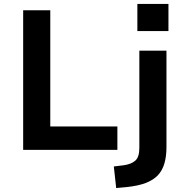

<svg xmlns="http://www.w3.org/2000/svg" viewBox="-20 -757 931 970"><path d="M97 0V-705H234V-118H573V0ZM674 -600V-737H831V-600ZM567 193 555 84 604 78Q642 73 663 55Q684 37 684 -10V-501H821V-13Q821 33 810.5 69Q800 105 777 129Q754 153 716 167.5Q678 182 621 188Z"/></svg>

Font: Nunito Sans 7pt
Style: Bold
Weight: 700
Designer: Vernon Adams
Foundry: Vernon Adams
Version: Version 3.101;gftools[0.9.27]